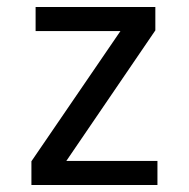

<svg xmlns="http://www.w3.org/2000/svg" viewBox="-20 -546 540 550"><path d="M431 -85V-16H70V-84L325 -457H82V-526H425V-459L170 -85Z"/></svg>

Font: D2Coding ligature
Style: Regular
Weight: 400
Monospace: yes
Designer: Yong-Rak Park; Jeong-Hwan Yoon; Sang-Min Lee;
Foundry: NHN Corporation
Version: Version 1.3.2; Build 20180524